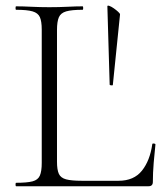

<svg xmlns="http://www.w3.org/2000/svg" viewBox="-20 -647 570 667"><path d="M178 -543V-85Q178 -57 184.5 -43Q191 -29 209.5 -24Q228 -19 264 -19H392Q445 -19 473 -54Q501 -89 509 -146Q509 -149 514.5 -148.5Q520 -148 520 -145Q517 -119 514 -82.5Q511 -46 511 -15Q511 0 496 0H36Q34 0 34 -6Q34 -12 36 -12Q74 -12 93 -17Q112 -22 118.5 -37Q125 -52 125 -81V-544Q125 -573 118.5 -587.5Q112 -602 93 -607.5Q74 -613 36 -613Q34 -613 34 -619Q34 -625 36 -625Q60 -625 89.5 -623.5Q119 -622 151 -622Q185 -622 214.5 -623.5Q244 -625 267 -625Q269 -625 269 -619Q269 -613 267 -613Q229 -613 210 -607.5Q191 -602 184.5 -587Q178 -572 178 -543ZM353 -625Q353 -629 360 -626.5Q367 -624 375.5 -618Q384 -612 390.5 -606Q397 -600 397 -597L372 -352Q372 -350 366.5 -350.5Q361 -351 361 -353Z"/></svg>

Font: Cormorant Light Light
Style: Regular
Weight: 300
Version: Version 4.000